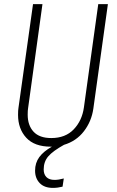

<svg xmlns="http://www.w3.org/2000/svg" viewBox="-20 -704 568 936"><path d="M506 -684 435 -174Q426 -112 389 -64Q352 -16 292 2Q238 32 215.5 58Q193 84 193 122Q193 146 206.5 159.5Q220 173 246 173Q266 173 291 166L285 206Q261 212 238 212Q196 212 173.5 188.5Q151 165 151 128Q151 90 171.5 62Q192 34 233 11H228Q148 11 108 -32.5Q68 -76 68 -144Q68 -167 70 -178L141 -684H187L117 -177Q115 -166 115 -145Q115 -93 143.5 -62Q172 -31 230 -31Q299 -31 339.5 -73.5Q380 -116 389 -180L459 -684Z"/></svg>

Font: Fira Sans Extra Condensed ExtraLight
Style: Italic
Weight: 275
Width: 3
Italic angle: -8°
Designer: Carrois Corporate & Edenspiekermann AG
Foundry: Carrois Corporate GbR & Edenspiekermann AG
Version: Version 4.203